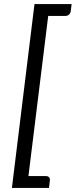

<svg xmlns="http://www.w3.org/2000/svg" viewBox="-20 -787 375 952"><path d="M223 145H39L151 -767H335L331 -732Q329 -721 322 -714.5Q315 -708 304 -708H219L121 86H206Q218 86 223.5 92Q229 98 227 110Z"/></svg>

Font: Aleo
Style: Italic
Weight: 400
Italic angle: -7°
Designer: Alessio Laiso
Foundry: Alessio Laiso
Version: Version 2.001;gftools[0.9.29]